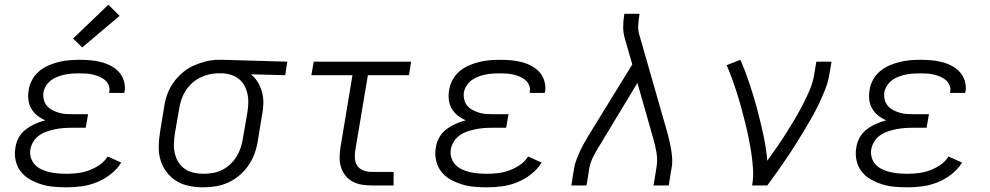

<svg xmlns="http://www.w3.org/2000/svg" viewBox="-20 -794 4240 822"><path d="M266 8Q238 8 210 5.5Q182 3 156.5 -5Q131 -13 108 -26Q85 -39 69 -59.5Q53 -80 47 -107Q41 -134 46 -162Q49 -184 60 -204.5Q71 -225 90 -239.5Q109 -254 130 -263.5Q151 -273 174 -279Q155 -287 139.5 -299.5Q124 -312 114 -329Q104 -346 101.5 -367Q99 -388 103 -409Q106 -431 117.5 -452Q129 -473 147 -488.5Q165 -504 187 -513.5Q209 -523 231 -528.5Q253 -534 275.5 -536Q298 -538 320 -538Q344 -538 367 -536Q390 -534 412 -528.5Q434 -523 454 -512.5Q474 -502 488.5 -486.5Q503 -471 510 -449Q517 -427 514 -404Q513 -402 512.5 -399.5Q512 -397 512 -396H447Q448 -397 448 -398Q448 -399 448 -400Q451 -415 445.5 -428.5Q440 -442 429.5 -451Q419 -460 406 -465.5Q393 -471 379 -474.5Q365 -478 350 -479Q335 -480 320 -480Q305 -480 289.5 -479Q274 -478 259 -475Q244 -472 229 -466.5Q214 -461 200.5 -451.5Q187 -442 178 -428Q169 -414 166 -399Q164 -383 167.5 -368Q171 -353 180.5 -341.5Q190 -330 203.5 -323Q217 -316 231.5 -311.5Q246 -307 262 -306Q278 -305 294 -305H357L347 -247H285Q267 -247 249.5 -245.5Q232 -244 215 -240.5Q198 -237 180.5 -231Q163 -225 148 -214.5Q133 -204 123 -188Q113 -172 110 -154Q107 -136 112.5 -118.5Q118 -101 130 -88.5Q142 -76 158.5 -68.5Q175 -61 192.5 -57Q210 -53 228.5 -51.5Q247 -50 266 -50Q289 -50 313 -53Q337 -56 360.5 -64.5Q384 -73 405.5 -87.5Q427 -102 441 -124L499 -98Q481 -69 453 -47.5Q425 -26 394 -13.5Q363 -1 330.5 3.5Q298 8 266 8ZM332 -591 293 -629 444 -774 492 -726Z M850 8Q820 8 790 2Q760 -4 735.5 -19Q711 -34 693.5 -57Q676 -80 667.5 -108Q659 -136 659.5 -166.5Q660 -197 665 -228L683 -338Q687 -365 696.5 -391Q706 -417 722.5 -440.5Q739 -464 761.5 -483Q784 -502 810 -513.5Q836 -525 863 -531.5Q890 -538 917 -538Q921 -538 925 -538Q929 -538 933 -538L1210 -530L1201 -472L1054 -476Q1072 -462 1084 -442Q1096 -422 1102 -399Q1108 -376 1107.5 -351.5Q1107 -327 1102 -302L1084 -192Q1080 -165 1070.5 -138.5Q1061 -112 1045 -88Q1029 -64 1006.5 -44.5Q984 -25 958 -13Q932 -1 904.5 3.5Q877 8 850 8ZM851 -50Q871 -50 891.5 -53.5Q912 -57 931 -66.5Q950 -76 966 -91Q982 -106 993 -124Q1004 -142 1010.5 -162Q1017 -182 1020 -202L1039 -312Q1042 -331 1043 -351Q1044 -371 1040 -390Q1036 -409 1027.5 -425.5Q1019 -442 1005 -454Q991 -466 972.5 -472.5Q954 -479 935 -480H923Q920 -480 917.5 -480Q915 -480 912 -480Q893 -480 873 -475Q853 -470 834.5 -460.5Q816 -451 800.5 -436.5Q785 -422 774 -404.5Q763 -387 756.5 -367.5Q750 -348 747 -328L728 -218Q725 -197 724.5 -176Q724 -155 729 -135Q734 -115 745 -98Q756 -81 772.5 -70Q789 -59 809.5 -54.5Q830 -50 851 -50Z M1571 0Q1549 0 1528.5 -3.5Q1508 -7 1490 -16.5Q1472 -26 1459.5 -41.5Q1447 -57 1440.5 -76.5Q1434 -96 1434 -117Q1434 -138 1437 -159L1489 -472H1313L1323 -530H1740L1731 -472H1555L1501 -150Q1498 -132 1499.5 -114.5Q1501 -97 1510.5 -83.5Q1520 -70 1536.5 -64Q1553 -58 1571 -58H1665V0Z M2066 8Q2038 8 2010 5.5Q1982 3 1956.5 -5Q1931 -13 1908 -26Q1885 -39 1869 -59.5Q1853 -80 1847 -107Q1841 -134 1846 -162Q1849 -184 1860 -204.5Q1871 -225 1890 -239.5Q1909 -254 1930 -263.5Q1951 -273 1974 -279Q1955 -287 1939.5 -299.5Q1924 -312 1914 -329Q1904 -346 1901.5 -367Q1899 -388 1903 -409Q1906 -431 1917.5 -452Q1929 -473 1947 -488.5Q1965 -504 1987 -513.5Q2009 -523 2031 -528.5Q2053 -534 2075.5 -536Q2098 -538 2120 -538Q2144 -538 2167 -536Q2190 -534 2212 -528.5Q2234 -523 2254 -512.5Q2274 -502 2288.5 -486.5Q2303 -471 2310 -449Q2317 -427 2314 -404Q2313 -402 2312.5 -399.5Q2312 -397 2312 -396H2247Q2248 -397 2248 -398Q2248 -399 2248 -400Q2251 -415 2245.5 -428.5Q2240 -442 2229.5 -451Q2219 -460 2206 -465.5Q2193 -471 2179 -474.5Q2165 -478 2150 -479Q2135 -480 2120 -480Q2105 -480 2089.5 -479Q2074 -478 2059 -475Q2044 -472 2029 -466.5Q2014 -461 2000.5 -451.5Q1987 -442 1978 -428Q1969 -414 1966 -399Q1964 -383 1967.5 -368Q1971 -353 1980.5 -341.5Q1990 -330 2003.5 -323Q2017 -316 2031.5 -311.5Q2046 -307 2062 -306Q2078 -305 2094 -305H2157L2147 -247H2085Q2067 -247 2049.5 -245.5Q2032 -244 2015 -240.5Q1998 -237 1980.5 -231Q1963 -225 1948 -214.5Q1933 -204 1923 -188Q1913 -172 1910 -154Q1907 -136 1912.5 -118.5Q1918 -101 1930 -88.5Q1942 -76 1958.5 -68.5Q1975 -61 1992.5 -57Q2010 -53 2028.5 -51.5Q2047 -50 2066 -50Q2089 -50 2113 -53Q2137 -56 2160.5 -64.5Q2184 -73 2205.5 -87.5Q2227 -102 2241 -124L2299 -98Q2281 -69 2253 -47.5Q2225 -26 2194 -13.5Q2163 -1 2130.5 3.5Q2098 8 2066 8Z M2426 0 2438 -74Q2441 -92 2448 -110.5Q2455 -129 2463 -146.5Q2471 -164 2481 -181.5Q2491 -199 2501 -216L2687 -518L2654 -633Q2648 -655 2648 -679Q2648 -703 2652 -728L2653 -735H2718L2717 -728Q2714 -708 2712.5 -687.5Q2711 -667 2716 -649L2840 -216Q2844 -199 2848 -181.5Q2852 -164 2854.5 -146.5Q2857 -129 2858 -110.5Q2859 -92 2855 -74L2843 0H2778L2790 -74Q2796 -106 2791 -138Q2786 -170 2777 -200L2709 -439L2556 -186Q2554 -182 2551 -177.5Q2548 -173 2546 -169Q2546 -169 2545.5 -169Q2545 -169 2545 -169V-168Q2531 -145 2519 -121.5Q2507 -98 2503 -74L2491 0Z M3200 0Q3206 -34 3204 -68Q3202 -102 3197 -135.5Q3192 -169 3185.5 -201.5Q3179 -234 3171 -266Q3163 -298 3154.5 -329.5Q3146 -361 3136 -392.5Q3126 -424 3115 -454.5Q3104 -485 3091 -515L3150 -538Q3172 -487 3189.5 -434Q3207 -381 3221.5 -327Q3236 -273 3248 -217.5Q3260 -162 3265 -106Q3286 -135 3306.5 -164.5Q3327 -194 3346 -224Q3365 -254 3383 -284.5Q3401 -315 3417.5 -347Q3434 -379 3447.5 -411Q3461 -443 3466 -477L3475 -530H3540L3531 -477Q3526 -445 3513.5 -413Q3501 -381 3486.5 -350.5Q3472 -320 3455 -290Q3438 -260 3420 -230.5Q3402 -201 3383.5 -171.5Q3365 -142 3345.5 -113.5Q3326 -85 3306 -56.5Q3286 -28 3265 0Z M3866 8Q3838 8 3810 5.5Q3782 3 3756.5 -5Q3731 -13 3708 -26Q3685 -39 3669 -59.5Q3653 -80 3647 -107Q3641 -134 3646 -162Q3649 -184 3660 -204.5Q3671 -225 3690 -239.5Q3709 -254 3730 -263.5Q3751 -273 3774 -279Q3755 -287 3739.5 -299.5Q3724 -312 3714 -329Q3704 -346 3701.5 -367Q3699 -388 3703 -409Q3706 -431 3717.5 -452Q3729 -473 3747 -488.5Q3765 -504 3787 -513.5Q3809 -523 3831 -528.5Q3853 -534 3875.5 -536Q3898 -538 3920 -538Q3944 -538 3967 -536Q3990 -534 4012 -528.5Q4034 -523 4054 -512.5Q4074 -502 4088.5 -486.5Q4103 -471 4110 -449Q4117 -427 4114 -404Q4113 -402 4112.5 -399.5Q4112 -397 4112 -396H4047Q4048 -397 4048 -398Q4048 -399 4048 -400Q4051 -415 4045.5 -428.5Q4040 -442 4029.5 -451Q4019 -460 4006 -465.5Q3993 -471 3979 -474.5Q3965 -478 3950 -479Q3935 -480 3920 -480Q3905 -480 3889.5 -479Q3874 -478 3859 -475Q3844 -472 3829 -466.5Q3814 -461 3800.5 -451.5Q3787 -442 3778 -428Q3769 -414 3766 -399Q3764 -383 3767.5 -368Q3771 -353 3780.5 -341.5Q3790 -330 3803.5 -323Q3817 -316 3831.5 -311.5Q3846 -307 3862 -306Q3878 -305 3894 -305H3957L3947 -247H3885Q3867 -247 3849.5 -245.5Q3832 -244 3815 -240.5Q3798 -237 3780.5 -231Q3763 -225 3748 -214.5Q3733 -204 3723 -188Q3713 -172 3710 -154Q3707 -136 3712.5 -118.5Q3718 -101 3730 -88.5Q3742 -76 3758.5 -68.5Q3775 -61 3792.5 -57Q3810 -53 3828.5 -51.5Q3847 -50 3866 -50Q3889 -50 3913 -53Q3937 -56 3960.5 -64.5Q3984 -73 4005.5 -87.5Q4027 -102 4041 -124L4099 -98Q4081 -69 4053 -47.5Q4025 -26 3994 -13.5Q3963 -1 3930.5 3.5Q3898 8 3866 8Z"/></svg>

Font: Iosevka Curly Light Extended
Style: Italic
Weight: 300
Width: 7
Italic angle: -9°
Monospace: yes
Designer: Belleve Invis
Foundry: Belleve Invis
Version: Version 11.1.0; ttfautohint (v1.8.3)